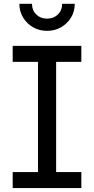

<svg xmlns="http://www.w3.org/2000/svg" viewBox="-20 -962 481 982"><path d="M44.9 0V-82H174.3V-645.5H44.9V-727.5H396V-645.5H267.1V-82H396V0ZM220.7 -804.2Q181.2 -804.2 149.2 -822.5Q117.2 -840.8 98.1 -872.3Q79.1 -903.8 79.1 -942.4H143.6Q143.6 -909.2 165.3 -887.9Q187 -866.7 220.7 -866.7Q254.4 -866.7 276.1 -887.9Q297.9 -909.2 297.9 -942.4H362.3Q362.3 -903.8 343.5 -872.6Q324.7 -841.3 292.7 -822.8Q260.7 -804.2 220.7 -804.2Z"/></svg>

Font: Atlassian Sans
Style: Regular
Weight: 400
Designer: Rasmus Andersson
Foundry: Modifications by Atlassian Pty Ltd, manufactured by rsms
Version: Version 4.001;git-9221beed3